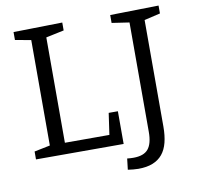

<svg xmlns="http://www.w3.org/2000/svg" viewBox="-90 -791 1055 1029"><g transform="rotate(-10 438.0 -276.5)"><path d="M476 -178H526V0H49V-43L147 -63L135 -46V-650L147 -632L49 -650V-693L315 -698V-655L206 -632L217 -650V-46L202 -61H471L457 -46ZM575 -693 839 -698V-655L741 -632L752 -651V-55Q752 -6 742.5 31.5Q733 69 712.5 94Q692 119 659.5 132Q627 145 581 145Q567 145 553 143.5Q539 142 524 140L531 80Q540 81 548 81.5Q556 82 565 82Q622 82 646 52.5Q670 23 670 -40V-651L682 -634L575 -650Z"/></g></svg>

Font: Pack4
Style: Regular
Weight: 400
Version: Version 2.002